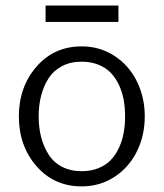

<svg xmlns="http://www.w3.org/2000/svg" viewBox="-20 -661 589 691"><path d="M144 -582V-641.1H406.2V-582ZM273.9 9.8Q174.8 9.8 111.3 -63Q47.9 -135.7 47.9 -242.2Q47.9 -348.1 111.3 -421.1Q174.8 -494.1 273.9 -494.1Q338.9 -494.1 391.4 -460.2Q443.8 -426.3 472.4 -368.7Q501 -311 501 -242.2Q501 -172.9 472.4 -115.5Q443.8 -58.1 391.6 -24.2Q339.4 9.8 273.9 9.8ZM273.9 -44.9Q307.1 -44.9 334 -55.7Q360.8 -66.4 378.4 -84.7Q396 -103 408 -128.7Q419.9 -154.3 425 -182.4Q430.2 -210.4 430.2 -242.2Q430.2 -273.9 425 -302Q419.9 -330.1 408 -355.5Q396 -380.9 378.4 -399.2Q360.8 -417.5 334 -428.2Q307.1 -439 273.9 -439Q233.4 -439 202.9 -422.9Q172.4 -406.7 154.5 -378.7Q136.7 -350.6 127.9 -316.2Q119.1 -281.7 119.1 -242.2Q119.1 -202.6 127.9 -168.2Q136.7 -133.8 154.5 -105.5Q172.4 -77.1 202.9 -61Q233.4 -44.9 273.9 -44.9Z"/></svg>

Font: HK Grotesk Light
Style: Regular
Weight: 300
Designer: Alfredo Marco Pradil and Stefan Peev
Foundry: Hanken Design Co.
Version: Version 1.045;PS 001.045;hotconv 1.0.88;makeotf.lib2.5.64775